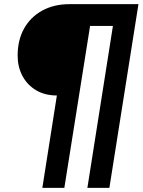

<svg xmlns="http://www.w3.org/2000/svg" viewBox="-20 -725 687 925"><path d="M184 180 254 -265Q196 -265 153.5 -290.5Q111 -316 88 -359.5Q65 -403 65 -457Q65 -532 96 -587.5Q127 -643 183.5 -674Q240 -705 315 -705H647L507 180H401L524 -600H414L290 180Z"/></svg>

Font: Nunito Sans 12pt ExtraLight 12pt ExtraBold
Style: Italic
Weight: 800
Italic angle: -9°
Version: Version 3.101;gftools[0.9.27]